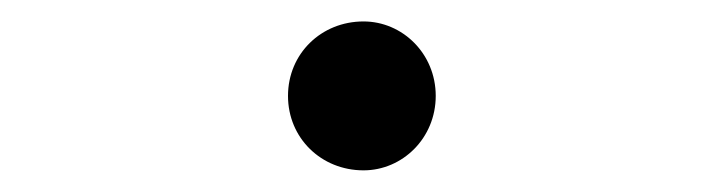

<svg xmlns="http://www.w3.org/2000/svg" viewBox="-20 -418 679 180"><path d="M320.8 -258.3C357.3 -258.3 388.5 -288.5 388.5 -328.1C388.5 -367.7 357.3 -397.9 320.8 -397.9C281.2 -397.9 250 -367.7 250 -328.1C250 -288.5 281.2 -258.3 320.8 -258.3Z"/></svg>

Font: Manrope Semibold
Style: Regular
Weight: 600
Width: 4
Designer: Michael Sharanda
Foundry: Michael Sharanda
Version: Version 2.000;PS 002.000;hotconv 1.0.88;makeotf.lib2.5.64775